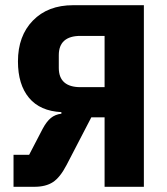

<svg xmlns="http://www.w3.org/2000/svg" viewBox="-20 -718 640 738"><path d="M32 -123H92L144 -223Q159 -251 175.5 -264.5Q192 -278 216 -281V-287Q134 -291 91.5 -342Q49 -393 49 -482Q49 -580 106.5 -639Q164 -698 261 -698H533V0H382V-267H331L236 -84Q211 -36 183.5 -18Q156 0 112 0H32ZM382 -580H289Q248 -580 227 -561.5Q206 -543 206 -506V-457Q206 -420 227 -401.5Q248 -383 289 -383H382Z"/></svg>

Font: iA Writer Duo V
Style: Regular
Weight: 400
Designer: Mike Abbink, Paul van der Laan, Pieter van Rosmalen, Oliver Reichenstein
Foundry: Information Architects Inc.
Version: Version 2.000